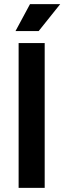

<svg xmlns="http://www.w3.org/2000/svg" viewBox="-20 -908 311 928"><path d="M70 0H196V-700H70ZM55 -758H167L271 -888H125Z"/></svg>

Font: Meta Space
Style: Bold
Weight: 700
Designer: Meta Pool / Florian Karsten
Foundry: Meta Pool / Florian Karsten
Version: Version 2.000;Glyphs 3.1.1 (3137)